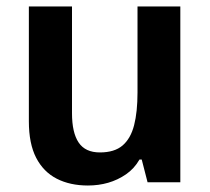

<svg xmlns="http://www.w3.org/2000/svg" viewBox="-20 -562 649 592"><path d="M536 -542V0H435L417 -70H410Q394 -42 368.5 -24.5Q343 -7 313.5 1.5Q284 10 251 10Q196 10 155 -11Q114 -32 91.5 -75.5Q69 -119 69 -188V-542H202V-213Q202 -153 222.5 -122.5Q243 -92 288 -92Q333 -92 358 -113.5Q383 -135 393.5 -176Q404 -217 404 -277V-542Z"/></svg>

Font: Noto Sans Display SemiBold
Style: Regular
Weight: 600
Designer: Monotype Design Team
Foundry: Monotype Imaging Inc.
Version: Version 2.003